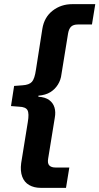

<svg xmlns="http://www.w3.org/2000/svg" viewBox="-20 -725 479 925"><path d="M176 180Q144 180 120.5 166.5Q97 153 87 126Q77 99 82 61L114 -137Q121 -178 112.5 -194Q104 -210 72 -211L33 -214L48 -311L88 -314Q121 -316 134 -331Q147 -346 153 -388L184 -586Q193 -642 233.5 -673.5Q274 -705 328 -705H439L423 -607H355Q334 -607 323 -597Q312 -587 308 -564L276 -367Q273 -340 259 -317.5Q245 -295 222.5 -281Q200 -267 165 -264V-259Q198 -257 217 -243Q236 -229 242.5 -207Q249 -185 244 -158L212 39Q208 62 217.5 72Q227 82 247 82H314L298 180Z"/></svg>

Font: Nunito Sans 7pt SemiCondensed
Style: Bold Italic
Weight: 700
Width: 4
Italic angle: -9°
Designer: Vernon Adams
Foundry: Vernon Adams
Version: Version 3.101;gftools[0.9.27]